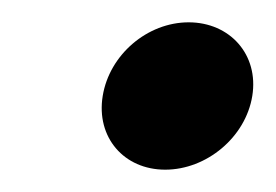

<svg xmlns="http://www.w3.org/2000/svg" viewBox="-20 -376 247 172"><path d="M72 -290C66 -253 91 -224 128 -224C165 -224 200 -253 206 -290C212 -327 186 -356 149 -356C112 -356 78 -327 72 -290Z"/></svg>

Font: Charger Pro
Style: BdNarObl
Weight: 700
Designer: Jasper
Foundry: Cannot Into Space Fonts
Version: Version 1.09